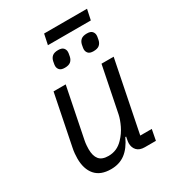

<svg xmlns="http://www.w3.org/2000/svg" viewBox="-197 -929 956 1054"><g transform="rotate(-30 281.0 -402.5)"><path d="M134 -516H211L147 -198Q144 -183 143 -168.5Q142 -154 142 -145Q142 -102 160 -80Q178 -58 219 -58Q246 -58 269 -68Q292 -78 312 -99Q340 -128 357 -163.5Q374 -199 380 -228L438 -516H515L425 -68H498L485 0H415Q382 0 365.5 -17.5Q349 -35 349 -63Q349 -68 350 -75Q351 -82 353 -92L355 -102H350Q323 -44 285.5 -16Q248 12 195 12Q129 12 96 -26Q63 -64 63 -131Q63 -145 64.5 -162Q66 -179 70 -198ZM234 -751 248 -817H520L506 -751ZM253 -597Q230 -597 220.5 -607.5Q211 -618 211 -632Q211 -635 211.5 -640.5Q212 -646 215 -660Q219 -679 231.5 -689.5Q244 -700 269 -700Q292 -700 301.5 -689.5Q311 -679 311 -665Q311 -662 310.5 -656.5Q310 -651 307 -637Q303 -618 290.5 -607.5Q278 -597 253 -597ZM435 -597Q412 -597 402.5 -607.5Q393 -618 393 -632Q393 -635 393.5 -640.5Q394 -646 397 -660Q401 -679 413.5 -689.5Q426 -700 451 -700Q474 -700 483.5 -689.5Q493 -679 493 -665Q493 -662 492.5 -656.5Q492 -651 489 -637Q485 -618 472.5 -607.5Q460 -597 435 -597Z"/></g></svg>

Font: IBM Plex Sans
Style: Italic
Weight: 400
Italic angle: -11.31°
Designer: Mike Abbink, Paul van der Laan, Pieter van Rosmalen
Foundry: Bold Monday
Version: Version 3.201